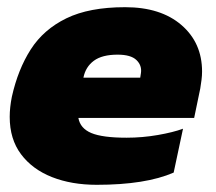

<svg xmlns="http://www.w3.org/2000/svg" viewBox="-20 -504 600 534"><path d="M249 10Q179 10 124.5 -11.5Q70 -33 38.5 -75Q7 -117 7 -179Q7 -205 13 -235Q30 -311 65.5 -366.5Q101 -422 164.5 -453Q228 -484 328 -484Q427 -484 484.5 -434.5Q542 -385 542 -305Q542 -294 540.5 -282Q539 -270 537 -258L520 -176H198Q203 -147 234 -134Q265 -121 332 -121Q376 -121 419 -128.5Q462 -136 489 -146L463 -24Q385 10 249 10ZM212 -288H370L372 -301Q375 -322 359.5 -337Q344 -352 307 -352Q264 -352 241 -335Q218 -318 212 -288Z"/></svg>

Font: Kanit ExtraBold
Style: Italic
Weight: 800
Italic angle: -12°
Designer: Katatrad Team
Foundry: CadsonDemak
Version: Version 2.000; ttfautohint (v1.8.3)